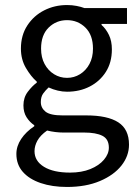

<svg xmlns="http://www.w3.org/2000/svg" viewBox="-20 -518 544 762"><path d="M246 224Q187 224 141.5 208.5Q96 193 70.5 164Q45 135 45 93Q45 62 64 33.5Q83 5 116 -17V-21Q98 -33 85.5 -52.5Q73 -72 73 -100Q73 -131 90.5 -154Q108 -177 126 -190V-194Q103 -214 83 -248Q63 -282 63 -325Q63 -378 88.5 -417Q114 -456 155.5 -477Q197 -498 246 -498Q266 -498 284 -494.5Q302 -491 315 -486H484V-423H383V-419Q401 -403 412.5 -379Q424 -355 424 -322Q424 -270 400 -232.5Q376 -195 336 -174.5Q296 -154 246 -154Q228 -154 209 -158.5Q190 -163 173 -171Q161 -160 151.5 -147Q142 -134 142 -113Q142 -90 160.5 -75Q179 -60 228 -60H322Q407 -60 449.5 -32.5Q492 -5 492 56Q492 101 462 139Q432 177 376.5 200.5Q321 224 246 224ZM246 -209Q274 -209 297.5 -223.5Q321 -238 335 -264Q349 -290 349 -325Q349 -379 319 -408.5Q289 -438 246 -438Q203 -438 173 -408.5Q143 -379 143 -325Q143 -290 157 -264Q171 -238 194.5 -223.5Q218 -209 246 -209ZM258 167Q304 167 338.5 153Q373 139 392.5 116Q412 93 412 68Q412 34 386.5 21Q361 8 314 8H230Q216 8 199.5 6Q183 4 167 0Q140 19 128.5 40Q117 61 117 82Q117 121 154.5 144Q192 167 258 167Z"/></svg>

Font: Source Sans 3 ExtraLight
Style: Regular
Weight: 400
Version: Version 3.052;hotconv 1.1.0;makeotfexe 2.6.0